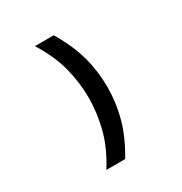

<svg xmlns="http://www.w3.org/2000/svg" viewBox="-183 -835 1015 1068"><g transform="rotate(-30 325.0 -300.5)"><path d="M313 97H192Q257 -6 282.5 -104.5Q308 -203 308 -300Q308 -398 282.5 -496.5Q257 -595 192 -698H313Q376 -592 402 -496.5Q428 -401 428 -300Q428 -200 402 -104.5Q376 -9 313 97Z"/></g></svg>

Font: Azeret Mono Thin Medium
Style: Regular
Weight: 500
Version: Version 1.002